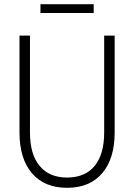

<svg xmlns="http://www.w3.org/2000/svg" viewBox="-20 -880 640 916"><path d="M300 16Q192 16 132.5 -53.5Q73 -123 73 -248V-710H123V-248Q123 -144 169 -88.5Q215 -33 300 -33Q386 -33 431.5 -88.5Q477 -144 477 -248V-710H527V-248Q527 -123 467.5 -53.5Q408 16 300 16ZM173 -818V-860H427V-818Z"/></svg>

Font: Geist Mono UltraLight
Style: Regular
Weight: 200
Monospace: yes
Designer: Basement.studio, Andrés Briganti, Mateo Zaragoza
Foundry: Basement.studio, Vercel, Andrés Briganti, Guido Ferreyra, Mateo Zaragoza
Version: Version 1.400; ttfautohint (v1.8.4.7-5d5b)